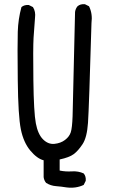

<svg xmlns="http://www.w3.org/2000/svg" viewBox="-20 -770 540 913"><path d="M295.9 121.1Q272.5 117.2 246.6 115.2Q220.7 113.3 199.2 99.6Q189.5 87.9 187.5 72.3V-7.8Q156.2 -15.6 124 -54.2Q91.8 -92.8 79.1 -155.3Q66.4 -217.8 64.5 -387.7Q62.5 -557.6 64.5 -618.7Q66.4 -679.7 82 -736.3Q95.7 -748 117.2 -746.1L136.7 -736.3Q150.4 -714.8 146.5 -685.5Q142.6 -638.7 139.6 -590.3Q136.7 -542 138.7 -388.7Q140.6 -235.4 150.4 -183.6Q160.2 -131.8 184.6 -107.4Q209 -83 238.8 -85.9Q268.6 -88.9 289.1 -104.5Q309.6 -120.1 316.4 -140.6Q323.2 -161.1 325.2 -217.8Q327.1 -274.4 336.9 -712.9Q338.9 -728.5 348.6 -740.2Q362.3 -752 383.8 -750L403.3 -740.2Q420.9 -705.1 415 -660.2Q403.3 -254.9 398.4 -185.5Q393.6 -116.2 372.6 -84.5Q351.6 -52.7 330.6 -37.1Q309.6 -21.5 263.7 -11.7V41Q292 46.9 322.3 44.9Q352.5 43 377.9 54.7Q389.6 68.4 387.7 89.8L377.9 109.4Q340.8 127 295.9 121.1Z"/></svg>

Font: NaikaiFont
Style: Regular
Weight: 400
Version: Version 1.67